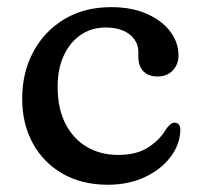

<svg xmlns="http://www.w3.org/2000/svg" viewBox="-20 -500 550 532"><path d="M474.6 -346.4Q474.6 -321.7 458.8 -304.9Q442.9 -288.1 416.8 -288.1Q391 -288.1 377.2 -302.6Q363.4 -317.2 363.4 -341.3V-355.2Q363.4 -385.4 339.1 -404.6Q314.8 -423.8 272.4 -423.8Q233.9 -423.8 204 -403.5Q174 -383.2 156.9 -346.4Q139.7 -309.6 139.7 -259.7Q139.7 -199.2 161.6 -156.8Q183.4 -114.4 221.3 -92.6Q259.1 -70.7 307.2 -70.7Q359.8 -70.7 392.6 -92.8Q425.3 -114.9 441.7 -144.7Q448.9 -152.7 453.5 -156.5Q458.1 -160.3 463.9 -160.1Q472.1 -159.9 476.1 -154.2Q480 -148.4 479.7 -137.9Q478.2 -99.1 452.4 -64.9Q426.5 -30.6 381.6 -9.4Q336.7 11.9 278.4 11.9Q207.6 11.9 154.3 -18.3Q100.9 -48.6 71.2 -102.4Q41.5 -156.2 41.5 -226.6Q41.5 -298.7 72.1 -356.1Q102.8 -413.5 158.2 -446.9Q213.6 -480.2 288 -480.2Q345.7 -480.2 387.5 -461.4Q429.3 -442.6 452 -412.3Q474.6 -381.9 474.6 -346.4Z"/></svg>

Font: Fraunces SuperSoft
Style: Regular
Weight: 900
Version: Version 1.000;[b76b70a41]